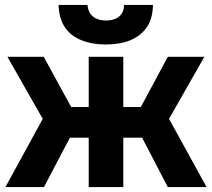

<svg xmlns="http://www.w3.org/2000/svg" viewBox="-20 -757 857 777"><path d="M2 0 153 -276 10 -527H157L268 -324H339V-527H479V-324H550L659 -527H807L664 -276L816 0H659L555 -200H479V0H339V-200H263L158 0ZM408 -577Q353 -577 310 -594Q267 -611 243 -646Q219 -681 217 -737H334Q336 -716 345.5 -702Q355 -688 371.5 -681Q388 -674 409 -674Q431 -674 447 -681Q463 -688 472.5 -702Q482 -716 482 -737H599Q598 -681 573.5 -646Q549 -611 507 -594Q465 -577 408 -577Z"/></svg>

Font: Onest
Style: Bold
Weight: 700
Designer: Dmitri Voloshin, Andrey Kudryavtsev
Foundry: Dmitri Voloshin, Andrey Kudryavtsev
Version: Version 1.000;gftools[0.9.33]